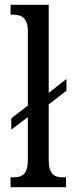

<svg xmlns="http://www.w3.org/2000/svg" viewBox="-20 -780 302 800"><path d="M24 0H255V-41H245C207 -41 183 -52 183 -115V-345L257 -402V-451L183 -393V-760H24V-719H33C64 -719 96 -710 96 -651V-340L27 -287V-240L96 -292V-115C96 -52 72 -41 33 -41H24Z"/></svg>

Font: Noto Serif Ethiopic XCn
Style: Regular
Weight: 400
Width: 2
Designer: Monotype Design Team
Foundry: Monotype Imaging Inc.
Version: Version 2.102